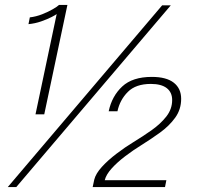

<svg xmlns="http://www.w3.org/2000/svg" viewBox="-20 -759 815 779"><path d="M253.5 -739 159.5 -295H124L210 -702Q207 -699 189.5 -690Q172 -681 147 -672.2Q122 -663.5 95.5 -661L101 -688.5Q126.5 -691.5 151.2 -701.2Q176 -711 194.5 -721.8Q213 -732.5 219.5 -739ZM11.5 0 638 -737.5H673L46 0ZM356 0 362.5 -30.5Q368.5 -54.5 393.2 -81.8Q418 -109 452.5 -135.2Q487 -161.5 521.5 -182.5Q558.5 -205 594.8 -230.5Q631 -256 654.8 -286.2Q678.5 -316.5 678.5 -353Q678.5 -384.5 656.5 -401.5Q634.5 -418.5 592 -418.5Q531 -418.5 498.8 -386.2Q466.5 -354 456.5 -307.5H421Q434 -369 475.8 -408Q517.5 -447 596 -447Q655 -447 685 -423.5Q715 -400 715 -358Q715 -315 690.8 -281.5Q666.5 -248 629.5 -221.2Q592.5 -194.5 554 -170.5Q520 -149.5 487.8 -125Q455.5 -100.5 433 -75.5Q410.5 -50.5 405 -28H655L649.5 0Z"/></svg>

Font: Epilogue ExtraLight
Style: Italic
Weight: 250
Italic angle: -12°
Designer: Tyler Finck
Foundry: Etcetera Type Co
Version: Version 2.112